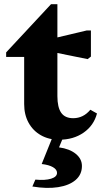

<svg xmlns="http://www.w3.org/2000/svg" viewBox="-20 -666 503 936"><path d="M267.6 15.2Q217.8 15.2 179.2 -6.8Q140.6 -28.8 119.2 -67.9Q97.8 -107 97.8 -158.8V-461.8L140.8 -388.4H10V-410.6L228.8 -645.6H259.8V-197.6Q259.8 -142.6 278.4 -116.2Q297 -89.8 336.8 -89.8Q386.4 -89.8 420.4 -131L452.8 -112.8Q437.4 -54.2 387.7 -19.5Q338 15.2 267.6 15.2ZM407 -377.8 206.8 -418.4V-471L403.2 -517.6H423.2V-390.2ZM137.8 243.2 152.4 209.6Q200.4 214.2 229.2 205.1Q258 196 258 176.8Q258 160.6 238.4 149.1Q218.8 137.6 183.2 133.6L241.2 -10.2H293.6L267.8 52.4Q319.2 59.4 349.3 83.9Q379.4 108.4 379.4 143.2Q379.4 185 348.5 211.5Q317.6 238 263.1 246.5Q208.6 255 137.8 243.2Z"/></svg>

Font: Platypi Light
Style: Regular
Weight: 300
Designer: David Sargent
Foundry: Bolt Cutter Type
Version: Version 1.200